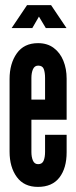

<svg xmlns="http://www.w3.org/2000/svg" viewBox="-20 -724 298 752"><path d="M128.5 8Q74 8 45.8 -30.8Q17.5 -69.5 17.5 -130V-414.5Q17.5 -475 45.8 -515Q74 -555 129 -555Q165.5 -555 190.5 -536.2Q215.5 -517.5 228.2 -486Q241 -454.5 241 -416V-255H103V-128.5Q103 -109 109 -95Q115 -81 129.5 -81Q145 -81 150.8 -94.5Q156.5 -108 156.5 -129V-196H241V-127.5Q241 -65.5 212.8 -28.8Q184.5 8 128.5 8ZM103 -334H156.5V-418.5Q156.5 -440 151.5 -453.5Q146.5 -467 129.5 -467Q115.5 -467 109.2 -453Q103 -439 103 -418.5ZM25.5 -614 86 -704H180L240.5 -614H159.5L132.5 -659L106.5 -614Z"/></svg>

Font: League Gothic SemiCondensed
Style: Regular
Weight: 400
Width: 4
Designer: The League of Moveable Type
Version: Version 2.001